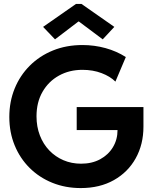

<svg xmlns="http://www.w3.org/2000/svg" viewBox="-20 -959 792 987"><path d="M395.2 7.8Q316 7.8 248.9 -19.4Q181.9 -46.5 132.4 -95.7Q82.8 -144.9 55.4 -211.7Q27.9 -278.5 27.9 -357.6Q27.9 -436.4 55.3 -503.7Q82.7 -571 133 -621.2Q183.2 -671.5 252.1 -699.5Q320.9 -727.5 403.7 -727.5Q465.1 -727.5 522.4 -711.7Q579.7 -695.9 626.8 -665.7L573.3 -539.5Q546.5 -566.3 502.2 -583.1Q458 -600 403.7 -600Q336.5 -600 283.1 -570.4Q229.7 -540.8 198.7 -487.1Q167.7 -433.4 167.7 -361.2Q167.7 -307.5 185 -262.8Q202.2 -218.2 233.3 -185.7Q264.4 -153.2 306.1 -135.4Q347.8 -117.5 396.9 -117.5Q452.6 -117.5 494.8 -140.3Q537 -163.2 560.6 -202.4Q584.2 -241.7 584.2 -290.5H374.3V-408.7H717.4V-307.7Q717.4 -216.9 677.7 -145.5Q638.1 -74.1 565.6 -33.2Q493.2 7.8 395.2 7.8ZM262.8 -756.7 201.5 -820.8 370.8 -938.9H398.8L567.7 -820.8L508.1 -756.7L385.7 -848.3H382.9Z"/></svg>

Font: Reddit Sans
Style: Regular
Weight: 400
Designer: Stephen Hutchings
Foundry: Reddit
Version: Version 1.014